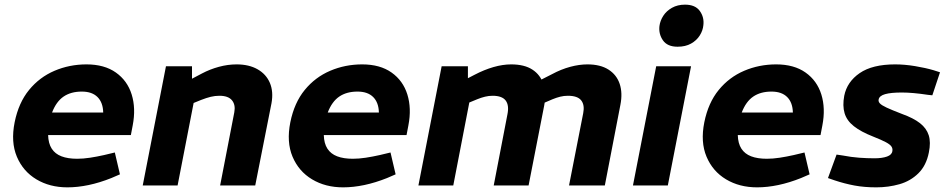

<svg xmlns="http://www.w3.org/2000/svg" viewBox="-20 -798 4075 826"><path d="M270 8Q194 8 136.5 -26.5Q79 -61 52.5 -124Q26 -187 43 -272Q60 -356 105 -411Q150 -466 214.5 -493.5Q279 -521 352 -521Q429 -521 478.5 -486Q528 -451 546.5 -391.5Q565 -332 551 -259L543 -217H187Q188 -181 202.5 -158.5Q217 -136 244.5 -125.5Q272 -115 312 -115Q338 -115 367.5 -119.5Q397 -124 428 -131L474 -142L496 -48L459 -32Q409 -12 361.5 -2Q314 8 270 8ZM204 -314H424Q423 -357 399.5 -380.5Q376 -404 332 -404Q285 -404 253.5 -382.5Q222 -361 204 -314Z M594 0 694 -513H806V-425L775 -443L849 -482Q883 -500 921.5 -510.5Q960 -521 998 -521Q1051 -521 1088 -500Q1125 -479 1141 -441.5Q1157 -404 1148 -354L1078 0H927L988 -315Q994 -347 978 -366.5Q962 -386 924 -386Q905 -386 886.5 -381.5Q868 -377 845 -368L813 -355L744 0Z M1456 8Q1380 8 1322.5 -26.5Q1265 -61 1238.5 -124Q1212 -187 1229 -272Q1246 -356 1291 -411Q1336 -466 1400.5 -493.5Q1465 -521 1538 -521Q1615 -521 1664.5 -486Q1714 -451 1732.5 -391.5Q1751 -332 1737 -259L1729 -217H1373Q1374 -181 1388.5 -158.5Q1403 -136 1430.5 -125.5Q1458 -115 1498 -115Q1524 -115 1553.5 -119.5Q1583 -124 1614 -131L1660 -142L1682 -48L1645 -32Q1595 -12 1547.5 -2Q1500 8 1456 8ZM1390 -314H1610Q1609 -357 1585.5 -380.5Q1562 -404 1518 -404Q1471 -404 1439.5 -382.5Q1408 -361 1390 -314Z M1780 0 1880 -513H1993V-425L1959 -444L2021 -476Q2063 -498 2103 -509.5Q2143 -521 2179 -521Q2236 -521 2270.5 -498.5Q2305 -476 2318 -435.5Q2331 -395 2321 -343L2254 0H2104L2163 -306Q2171 -345 2155.5 -365.5Q2140 -386 2099 -386Q2083 -386 2066.5 -382Q2050 -378 2033 -371L1999 -357L1930 0ZM2428 0 2489 -311Q2496 -346 2480.5 -366Q2465 -386 2423 -386Q2406 -386 2390 -382Q2374 -378 2357 -371L2315 -353L2286 -444L2355 -479Q2394 -500 2433 -510.5Q2472 -521 2507 -521Q2563 -521 2598 -498.5Q2633 -476 2646 -437Q2659 -398 2649 -347L2582 0Z M2703 0 2803 -513H2953L2853 0ZM2895 -597Q2851 -597 2832 -624.5Q2813 -652 2817 -686Q2820 -709 2833.5 -730Q2847 -751 2871 -764.5Q2895 -778 2927 -778Q2971 -778 2990.5 -751Q3010 -724 3006 -690Q3004 -667 2990.5 -645.5Q2977 -624 2953 -610.5Q2929 -597 2895 -597Z M3237 8Q3161 8 3103.5 -26.5Q3046 -61 3019.5 -124Q2993 -187 3010 -272Q3027 -356 3072 -411Q3117 -466 3181.5 -493.5Q3246 -521 3319 -521Q3396 -521 3445.5 -486Q3495 -451 3513.5 -391.5Q3532 -332 3518 -259L3510 -217H3154Q3155 -181 3169.5 -158.5Q3184 -136 3211.5 -125.5Q3239 -115 3279 -115Q3305 -115 3334.5 -119.5Q3364 -124 3395 -131L3441 -142L3463 -48L3426 -32Q3376 -12 3328.5 -2Q3281 8 3237 8ZM3171 -314H3391Q3390 -357 3366.5 -380.5Q3343 -404 3299 -404Q3252 -404 3220.5 -382.5Q3189 -361 3171 -314Z M3750 8Q3698 8 3655.5 0Q3613 -8 3571 -22L3542 -32L3579 -133L3606 -129Q3642 -122 3676 -119.5Q3710 -117 3742 -117Q3775 -117 3796 -124.5Q3817 -132 3819 -148Q3821 -158 3815.5 -167Q3810 -176 3791.5 -186Q3773 -196 3735 -211Q3684 -231 3653.5 -255Q3623 -279 3613.5 -311Q3604 -343 3612 -386Q3624 -446 3678.5 -483.5Q3733 -521 3831 -521Q3872 -521 3917 -513.5Q3962 -506 3996 -496L4024 -487L3991 -388L3972 -390Q3939 -395 3911 -397.5Q3883 -400 3860 -400Q3813 -400 3788 -393Q3763 -386 3760 -370Q3758 -361 3765.5 -353Q3773 -345 3794.5 -335Q3816 -325 3860 -308Q3910 -290 3938 -268Q3966 -246 3975.5 -216Q3985 -186 3976 -142Q3965 -86 3931 -52.5Q3897 -19 3849.5 -5.5Q3802 8 3750 8Z"/></svg>

Font: REM SemiBold
Style: Italic
Weight: 600
Italic angle: -11°
Designer: Octavio Pardo
Foundry: Ashler Design
Version: Version 1.005;gftools[0.9.28]